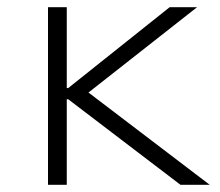

<svg xmlns="http://www.w3.org/2000/svg" viewBox="-20 -512 609 532"><path d="M113 0V-492H165V-268H169L450 -492H526L204 -239L205 -271L561 0H480L169 -237H165V0Z"/></svg>

Font: Nunito Sans 7pt SemiExpanded ExtraLight
Style: Regular
Weight: 250
Width: 6
Designer: Vernon Adams
Foundry: Vernon Adams
Version: Version 3.101;gftools[0.9.27]